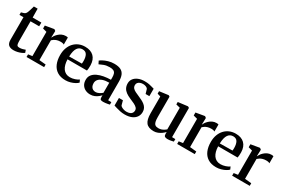

<svg xmlns="http://www.w3.org/2000/svg" viewBox="84 -1741 4109 2801"><g transform="rotate(30 2138.0 -341.0)"><path d="M193.5 10Q139 10 110.2 -15.5Q81.5 -41 81.5 -104V-480H13.5V-523Q23 -526 35 -529.2Q47 -532.5 57.5 -536Q68 -539.5 73.5 -543.5Q80 -548.5 85 -554.2Q90 -560 94 -568Q98 -576 102 -585.5Q107 -597.5 113 -617.2Q119 -637 124.8 -657.2Q130.5 -677.5 134.5 -691.5H198L200 -543H346V-480H200.5V-169Q200.5 -121.5 204.5 -99.5Q208.5 -77.5 220 -71.2Q231.5 -65 253 -65Q277 -65 304.8 -72Q332.5 -79 347.5 -86L363.5 -42.5Q348 -30 321.2 -18Q294.5 -6 261.5 2Q228.5 10 193.5 10Z M410 0V-44.5L478 -54V-462.5L411.5 -480.5V-530.5L553 -554.5H561L583 -537.5V-514.5L580 -426.5L583 -428Q587 -439 600.2 -459.5Q613.5 -480 635.8 -501.2Q658 -522.5 688 -537.2Q718 -552 755 -552Q768.5 -552 776.8 -550.5Q785 -549 790 -547V-428Q783.5 -433.5 768.8 -437.5Q754 -441.5 731 -441.5Q697 -441.5 671.5 -433.5Q646 -425.5 627.5 -413.5Q609 -401.5 596 -389V-54.5L706.5 -44V0Z M1069.5 11Q985 11 929.5 -24.5Q874 -60 847 -123.5Q820 -187 820 -270.5Q820 -337 839.2 -390Q858.5 -443 893.2 -480.5Q928 -518 975 -538Q1022 -558 1078 -558Q1172.5 -558 1224.8 -507.2Q1277 -456.5 1279.5 -361.5Q1279.5 -330.5 1278 -308.2Q1276.5 -286 1272.5 -269.5H945Q946 -222.5 956.5 -183.8Q967 -145 986.8 -117.2Q1006.5 -89.5 1035.8 -74.5Q1065 -59.5 1104 -59.5Q1144.5 -59.5 1185.5 -73.5Q1226.5 -87.5 1249 -105L1268 -63Q1251 -45 1220 -28.2Q1189 -11.5 1149.8 -0.2Q1110.5 11 1069.5 11ZM945 -317.5 1157.5 -320Q1159 -330.5 1159.5 -342.5Q1160 -354.5 1160 -365Q1160 -429 1138.2 -467.5Q1116.5 -506 1063.5 -506Q1038.5 -506 1017.2 -495.8Q996 -485.5 980.2 -463.2Q964.5 -441 955.5 -405Q946.5 -369 945 -317.5Z M1484 10.5Q1441 10.5 1404.5 -7Q1368 -24.5 1345.8 -59.2Q1323.5 -94 1323.5 -146Q1323.5 -195 1350.2 -229.2Q1377 -263.5 1422.5 -285Q1468 -306.5 1525 -316.8Q1582 -327 1643 -328V-365Q1643 -405 1634 -429.8Q1625 -454.5 1602.2 -466.2Q1579.5 -478 1537.5 -478Q1482 -478 1439.5 -461.5Q1397 -445 1372.5 -432.5L1348 -481Q1360.5 -492 1393 -509.8Q1425.5 -527.5 1471.5 -541.5Q1517.5 -555.5 1570.5 -555.5Q1639 -555.5 1679.8 -535Q1720.5 -514.5 1738.8 -471.8Q1757 -429 1757 -362V-49L1811 -48V-6.5Q1800 -3.5 1781.5 0Q1763 3.5 1742.2 6Q1721.5 8.5 1703 8.5Q1674 8.5 1661.5 0Q1649 -8.5 1649 -37.5V-71.5Q1637.5 -57 1614.2 -37.5Q1591 -18 1558 -3.8Q1525 10.5 1484 10.5ZM1536 -60Q1561.5 -60 1591 -74Q1620.5 -88 1643 -109V-278.5Q1577.5 -278.5 1534.2 -263Q1491 -247.5 1469.5 -220.8Q1448 -194 1448 -159.5Q1448 -126 1459.5 -104Q1471 -82 1490.8 -71Q1510.5 -60 1536 -60Z M2067.5 11Q2027 11 1989.5 3.2Q1952 -4.5 1922.2 -14Q1892.5 -23.5 1876 -28.5L1876.5 -156.5H1943.5L1964 -81Q1969.5 -70 1986 -60Q2002.5 -50 2024.5 -43.5Q2046.5 -37 2069 -37Q2104.5 -37 2127.2 -46.8Q2150 -56.5 2161.2 -74Q2172.5 -91.5 2172.5 -115Q2172.5 -141.5 2154.5 -160.2Q2136.5 -179 2103.2 -195.5Q2070 -212 2023.5 -231Q1978 -250 1945.8 -273.8Q1913.5 -297.5 1896.8 -330Q1880 -362.5 1880 -406.5Q1880 -451.5 1905.8 -485Q1931.5 -518.5 1977.2 -537.2Q2023 -556 2082 -556Q2126.5 -556 2158.5 -549.8Q2190.5 -543.5 2212.5 -536.2Q2234.5 -529 2248 -526L2247.5 -401H2184.5L2163 -473Q2158.5 -483 2146.5 -491Q2134.5 -499 2117.5 -504Q2100.5 -509 2080.5 -509Q2053 -509 2031 -500.2Q2009 -491.5 1996.5 -475.5Q1984 -459.5 1984 -436.5Q1984 -405 2002 -385.2Q2020 -365.5 2048.8 -351.8Q2077.5 -338 2110 -324Q2142 -310.5 2172.2 -295.2Q2202.5 -280 2226.8 -260.5Q2251 -241 2265.2 -214.5Q2279.5 -188 2279.5 -151.5Q2279.5 -104 2255.2 -67.5Q2231 -31 2183.5 -10Q2136 11 2067.5 11Z M2786 9.5Q2757 9.5 2742.2 -1.5Q2727.5 -12.5 2727.5 -39.5V-75Q2710.5 -55 2683.5 -35.2Q2656.5 -15.5 2623.8 -2.2Q2591 11 2555.5 11Q2465.5 11 2426.8 -37Q2388 -85 2388 -193.5V-476.5L2334 -493V-534.5L2481.5 -554H2486.5L2506 -541V-197.5Q2506 -149.5 2513.5 -119.5Q2521 -89.5 2540 -75.5Q2559 -61.5 2594 -61.5Q2622 -61.5 2645 -69.5Q2668 -77.5 2686.2 -89.2Q2704.5 -101 2716.5 -112V-476.5L2648.5 -493.5V-534.5L2805.5 -554H2811.5L2833.5 -541V-49L2889 -48L2888.5 -5.5Q2871 -1.5 2845.2 4Q2819.5 9.5 2786 9.5Z M2947.5 0V-44.5L3015.5 -54V-462.5L2949 -480.5V-530.5L3090.5 -554.5H3098.5L3120.5 -537.5V-514.5L3117.5 -426.5L3120.5 -428Q3124.5 -439 3137.8 -459.5Q3151 -480 3173.2 -501.2Q3195.5 -522.5 3225.5 -537.2Q3255.5 -552 3292.5 -552Q3306 -552 3314.2 -550.5Q3322.5 -549 3327.5 -547V-428Q3321 -433.5 3306.2 -437.5Q3291.5 -441.5 3268.5 -441.5Q3234.5 -441.5 3209 -433.5Q3183.5 -425.5 3165 -413.5Q3146.5 -401.5 3133.5 -389V-54.5L3244 -44V0Z M3607 11Q3522.5 11 3467 -24.5Q3411.5 -60 3384.5 -123.5Q3357.5 -187 3357.5 -270.5Q3357.5 -337 3376.8 -390Q3396 -443 3430.8 -480.5Q3465.5 -518 3512.5 -538Q3559.5 -558 3615.5 -558Q3710 -558 3762.2 -507.2Q3814.5 -456.5 3817 -361.5Q3817 -330.5 3815.5 -308.2Q3814 -286 3810 -269.5H3482.5Q3483.5 -222.5 3494 -183.8Q3504.5 -145 3524.2 -117.2Q3544 -89.5 3573.2 -74.5Q3602.5 -59.5 3641.5 -59.5Q3682 -59.5 3723 -73.5Q3764 -87.5 3786.5 -105L3805.5 -63Q3788.5 -45 3757.5 -28.2Q3726.5 -11.5 3687.2 -0.2Q3648 11 3607 11ZM3482.5 -317.5 3695 -320Q3696.5 -330.5 3697 -342.5Q3697.5 -354.5 3697.5 -365Q3697.5 -429 3675.8 -467.5Q3654 -506 3601 -506Q3576 -506 3554.8 -495.8Q3533.5 -485.5 3517.8 -463.2Q3502 -441 3493 -405Q3484 -369 3482.5 -317.5Z M3873.5 0V-44.5L3941.5 -54V-462.5L3875 -480.5V-530.5L4016.5 -554.5H4024.5L4046.5 -537.5V-514.5L4043.5 -426.5L4046.5 -428Q4050.5 -439 4063.8 -459.5Q4077 -480 4099.2 -501.2Q4121.5 -522.5 4151.5 -537.2Q4181.5 -552 4218.5 -552Q4232 -552 4240.2 -550.5Q4248.5 -549 4253.5 -547V-428Q4247 -433.5 4232.2 -437.5Q4217.5 -441.5 4194.5 -441.5Q4160.5 -441.5 4135 -433.5Q4109.5 -425.5 4091 -413.5Q4072.5 -401.5 4059.5 -389V-54.5L4170 -44V0Z"/></g></svg>

Font: Merriweather 48pt SemiBold
Style: Regular
Weight: 600
Version: Version 2.100